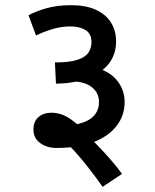

<svg xmlns="http://www.w3.org/2000/svg" viewBox="-20 -652 597 741"><path d="M226 -167Q296 -170 329 -193.5Q362 -217 362 -258Q362 -295 332.5 -317Q303 -339 249 -338L318 -399Q393 -385 427 -347Q461 -309 461 -258Q461 -206 430 -166Q399 -126 341 -103.5Q283 -81 198 -81Q161 -81 135 -100Q109 -119 109 -152Q109 -183 128.5 -200Q148 -217 179 -217Q202 -217 226.5 -207Q251 -197 290 -162L297 -147Q323 -125 350 -97.5Q377 -70 403 -40.5Q429 -11 451 19L376 69Q347 28 319.5 -7Q292 -42 266.5 -70Q241 -98 217 -118ZM90 -593Q117 -608 158.5 -620Q200 -632 255 -632Q311 -632 349.5 -614.5Q388 -597 408 -565.5Q428 -534 428 -492Q428 -451 408.5 -418.5Q389 -386 349 -365L341 -358Q313 -345 277 -337.5Q241 -330 196 -329L192 -411Q248 -411 278.5 -421Q309 -431 321 -448.5Q333 -466 333 -489Q333 -522 310 -536Q287 -550 252 -550Q218 -550 185 -540.5Q152 -531 119 -515Z"/></svg>

Font: Noto Sans Devanagari Medium
Style: Regular
Weight: 500
Version: Version 2.003